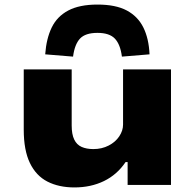

<svg xmlns="http://www.w3.org/2000/svg" viewBox="-20 -810 853 841"><path d="M306 11Q238 11 188 -14.5Q138 -40 111 -96Q84 -152 84 -242V-506H294V-260Q294 -222 305 -199Q316 -176 337.5 -166.5Q359 -157 389 -157Q426 -157 456 -172.5Q486 -188 502.5 -213Q519 -238 519 -264V-506H729V0H539V-100H530Q493 -45 435.5 -17Q378 11 306 11ZM300 -562 178 -572Q183 -641 206.5 -689.5Q230 -738 279 -764Q328 -790 407 -790Q487 -790 535.5 -764Q584 -738 608 -689.5Q632 -641 635 -572L514 -562Q507 -616 483 -641Q459 -666 407 -666Q354 -666 330.5 -641Q307 -616 300 -562Z"/></svg>

Font: Nunito Sans 7pt Expanded Black
Style: Regular
Weight: 900
Width: 7
Designer: Vernon Adams
Foundry: Vernon Adams
Version: Version 3.101;gftools[0.9.27]